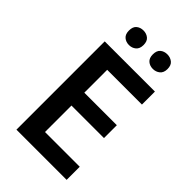

<svg xmlns="http://www.w3.org/2000/svg" viewBox="-270 -1007 1098 1098"><g transform="rotate(45 279.0 -457.5)"><path d="M499 0H93V-714H499V-609H218V-424H481V-320H218V-106H499ZM147 -856Q147 -887 164 -901Q181 -915 206 -915Q230 -915 247.5 -901Q265 -887 265 -856Q265 -826 247.5 -811.5Q230 -797 206 -797Q181 -797 164 -811.5Q147 -826 147 -856ZM340 -856Q340 -887 357 -901Q374 -915 399 -915Q423 -915 441 -901Q459 -887 459 -856Q459 -826 441 -811.5Q423 -797 399 -797Q374 -797 357 -811.5Q340 -826 340 -856Z"/></g></svg>

Font: Noto Sans New Tai Lue Semibold
Style: Regular
Weight: 400
Designer: Monotype Design Team
Foundry: Monotype Imaging Inc.
Version: Version 2.004; ttfautohint (v1.8.4.7-5d5b)